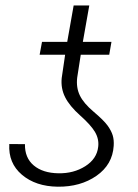

<svg xmlns="http://www.w3.org/2000/svg" viewBox="-20 -684 512 714"><path d="M386.2 -480.5H280.3L267.1 -395.5Q262.7 -358.4 276.9 -329.1Q291 -299.8 328.4 -268.3Q365.7 -236.8 379.9 -217.3Q394 -197.8 399.2 -180.4Q404.3 -163.1 402.8 -141.6Q398.4 -71.8 338.9 -30.3Q279.3 11.2 194.8 10.3Q112.8 9.3 61.5 -34.2Q10.3 -77.6 14.6 -148.4L72.8 -147.9Q71.8 -97.2 105.5 -68.8Q139.2 -40.5 197.3 -39.6Q253.9 -38.6 297.1 -65.9Q340.3 -93.3 345.2 -138.2Q348.6 -167 333.3 -193.1Q317.9 -219.2 278.3 -254.4Q238.8 -289.6 222.2 -322.5Q205.6 -355.5 209.5 -394L222.2 -480.5H127.4L136.2 -528.3H230L253.9 -663.6H312L288.1 -528.3H394.5Z"/></svg>

Font: Roboto Light
Style: Italic
Weight: 300
Italic angle: -12°
Designer: Google
Version: Version 2.134; 2016; ttfautohint (v1.6)